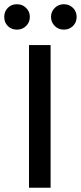

<svg xmlns="http://www.w3.org/2000/svg" viewBox="-56 -887 382 907"><path d="M202.5 -764.5Q185 -782 185 -807Q185 -832 202.5 -849.5Q220 -867 245.5 -867Q271 -867 288.5 -850Q306 -833 306 -807Q306 -781 288.5 -764Q271 -747 245.5 -747Q220 -747 202.5 -764.5ZM-19 -764Q-36 -781 -36 -807Q-36 -833 -19 -850Q-2 -867 24 -867Q50 -867 67.5 -849.5Q85 -832 85 -807Q85 -782 67.5 -764.5Q50 -747 24 -747Q-2 -747 -19 -764ZM81 0V-674H183V0Z"/></svg>

Font: Hind Medium
Style: Regular
Weight: 500
Designer: Manushi Parikh, Satya Rajpurohit
Foundry: Indian Type Foundry
Version: Version 1.201;PS 1.0;hotconv 1.0.78;makeotf.lib2.5.61930; tt